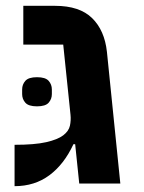

<svg xmlns="http://www.w3.org/2000/svg" viewBox="-20 -630 493 659"><path d="M238 -135H232Q200 -66 149.5 -28.5Q99 9 30 9V-133Q99 -133 138.5 -142Q178 -151 197 -165.5Q216 -180 220 -198.5Q224 -217 222 -236L197 -477H60V-610H169Q253 -610 296 -568Q339 -526 347 -452L393 0H252ZM107 -265Q78 -265 67 -277.5Q56 -290 56 -307V-323Q56 -340 67 -352.5Q78 -365 107 -365Q136 -365 147 -352.5Q158 -340 158 -323V-307Q158 -290 147 -277.5Q136 -265 107 -265Z"/></svg>

Font: IBM Plex Sans Hebrew
Style: Bold
Weight: 700
Designer: Mike Abbink, Paul van der Laan, Pieter van Rosmalen, Yanek Iontef
Foundry: Bold Monday
Version: Version 1.2